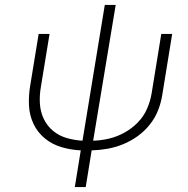

<svg xmlns="http://www.w3.org/2000/svg" viewBox="-20 -755 760 775"><path d="M282 0H326L350 -148Q382 -149 413.5 -154.5Q445 -160 476 -172.5Q507 -185 535 -205Q563 -225 584.5 -252Q606 -279 618 -309.5Q630 -340 635 -372L675 -618H631L592 -378Q587 -347 573.5 -316Q560 -285 536 -260.5Q512 -236 482 -219.5Q452 -203 420 -195.5Q388 -188 356 -187L447 -735H403L313 -187Q280 -189 249 -198Q218 -207 194 -227Q170 -247 156.5 -275.5Q143 -304 141 -337Q139 -370 145 -404L180 -618H136L102 -410Q95 -369 97 -329Q99 -289 115.5 -254.5Q132 -220 161.5 -196Q191 -172 228.5 -161Q266 -150 306 -148Z"/></svg>

Font: Iosevka Sparkle XLtObl
Style: Regular
Weight: 200
Italic angle: -9°
Designer: Belleve Invis
Foundry: Belleve Invis
Version: Version 4.5.0; ttfautohint (v1.8.3)